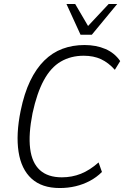

<svg xmlns="http://www.w3.org/2000/svg" viewBox="-20 -940 626 968"><path d="M281 8Q191 8 139 -39.5Q87 -87 73.5 -175Q60 -263 84 -381Q102 -469 132 -531.5Q162 -594 203 -634.5Q244 -675 295 -694Q346 -713 406 -713Q465 -713 511.5 -693Q558 -673 586 -632L559 -588Q527 -624 489.5 -641.5Q452 -659 402 -659Q337 -659 286.5 -629.5Q236 -600 201 -535.5Q166 -471 144 -369Q123 -263 132 -191Q141 -119 181 -82.5Q221 -46 292 -46Q343 -46 388 -64Q433 -82 477 -121L494 -73Q467 -46 433 -28Q399 -10 361 -1Q323 8 281 8ZM386 -765 315 -920H359L424 -809L528 -920H571L443 -765Z"/></svg>

Font: Nunito Sans 10pt Condensed Light
Style: Italic
Weight: 300
Width: 3
Italic angle: -9°
Designer: Vernon Adams
Foundry: Vernon Adams
Version: Version 3.101;gftools[0.9.27]